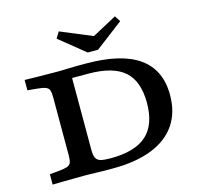

<svg xmlns="http://www.w3.org/2000/svg" viewBox="-110 -892 1058 1012"><g transform="rotate(-15 419.0 -386.0)"><path d="M338.1 0Q318.8 0 289.7 -1.2Q260.7 -2.4 240.1 -2.4Q214.7 -2.4 180.3 -2Q145.9 -1.6 112.4 -1.2Q79 -0.8 55.3 0V-56.5L103.7 -60.9Q135.4 -64.1 151.2 -69.5Q167 -74.9 172 -87.9Q177 -100.8 177 -125.8V-445.2Q177 -470.6 172 -483.3Q167 -496 151.2 -501.7Q135.4 -507.3 103.7 -510.1L55.3 -514.5V-571Q79 -570.2 112.4 -569.8Q145.9 -569.4 180.3 -569Q214.7 -568.5 240.1 -568.5Q260.7 -568.5 289.7 -569.8Q318.8 -571 338.1 -571H390Q582.3 -571 678.8 -502.6Q775.2 -434.2 775.2 -296.9Q775.2 -201 729.9 -134.9Q684.6 -68.7 597.4 -34.4Q510.3 0 383.6 0ZM387 -54.8Q520.4 -54.8 583.6 -111.9Q646.9 -168.9 646.9 -288.2Q646.9 -406.5 584.6 -461.3Q522.4 -516.1 387.8 -516.1H299.6V-124.2Q299.6 -95.7 306.5 -80.5Q313.4 -65.4 332 -60.1Q350.6 -54.8 387 -54.8ZM601.6 -771.7 622.1 -740.1 470.4 -624.6H414L274.4 -737.6L295.3 -771.7L510 -682.5L430.9 -679.7Z"/></g></svg>

Font: Playfair 5pt SemiExpanded Light
Style: Regular
Weight: 300
Width: 6
Designer: Claus Eggers Sørensen
Foundry: Claus Eggers Sørensen
Version: Version 2.203